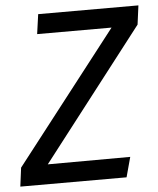

<svg xmlns="http://www.w3.org/2000/svg" viewBox="-59 -733 641 777"><g transform="rotate(-5 262.0 -344.5)"><path d="M522 -611.8 110.8 -80.1 445.8 -81.1 423.8 0H-7.8L2 -76.2L416 -608.9H113.8L125 -689H532.2Z"/></g></svg>

Font: FiraSans-Italic
Style: Italic
Weight: 400
Italic angle: -8°
Designer: Carrois Corporate & Edenspiekermann AG
Foundry: Carrois Corporate GbR & Edenspiekermann AG
Version: Version 3.106;PS 003.106;hotconv 1.0.70;makeotf.lib2.5.58329